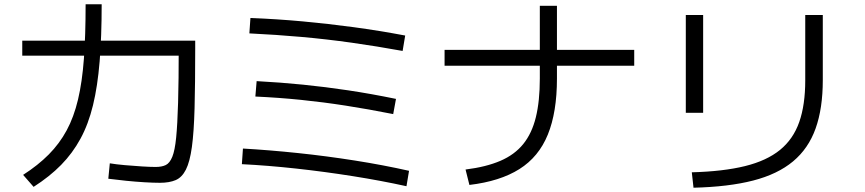

<svg xmlns="http://www.w3.org/2000/svg" viewBox="-20 -837 4040 897"><path d="M727 17Q697 17 655 14.5Q613 12 568.5 7.5Q524 3 486 -2L493 -74Q523 -69 563 -65.5Q603 -62 642.5 -59.5Q682 -57 707 -57Q736 -57 754.5 -66Q773 -75 785 -104.5Q797 -134 803 -194.5Q809 -255 812 -357.5Q815 -460 815 -617L855 -577H84V-647H892V-610Q892 -444 889 -332Q886 -220 876.5 -150.5Q867 -81 848.5 -44.5Q830 -8 800.5 4.5Q771 17 727 17ZM88 -20Q158 -65 208 -115.5Q258 -166 291.5 -228Q325 -290 344.5 -372Q364 -454 372 -563Q380 -672 380 -817H455Q455 -666 445.5 -550Q436 -434 414.5 -345.5Q393 -257 356 -189Q319 -121 265.5 -66.5Q212 -12 137 36Z M1879 33Q1761 7 1628.5 -14Q1496 -35 1363.5 -49.5Q1231 -64 1110 -70L1115 -143Q1238 -136 1371.5 -122Q1505 -108 1638 -87Q1771 -66 1891 -39ZM1817 -304Q1701 -327 1595 -343.5Q1489 -360 1385.5 -370.5Q1282 -381 1173 -386L1179 -458Q1291 -452 1395.5 -441.5Q1500 -431 1606.5 -415Q1713 -399 1830 -375ZM1861 -599Q1740 -621 1623 -637.5Q1506 -654 1388 -664.5Q1270 -675 1145 -681L1150 -753Q1276 -748 1395 -737Q1514 -726 1632.5 -710Q1751 -694 1873 -671Z M2155 -45Q2251 -57 2317.5 -85.5Q2384 -114 2424.5 -164Q2465 -214 2483.5 -289.5Q2502 -365 2502 -470V-810H2582V-470Q2582 -313 2539.5 -208.5Q2497 -104 2406.5 -47Q2316 10 2173 27ZM2057 -530V-604H2943V-530Z M3212 -32Q3359 -36 3460.5 -61Q3562 -86 3624 -136.5Q3686 -187 3714 -267Q3742 -347 3742 -462V-767H3824V-463Q3824 -331 3790.5 -237Q3757 -143 3685 -83Q3613 -23 3498.5 6.5Q3384 36 3220 40ZM3184 -310V-767H3265V-310Z"/></svg>

Font: M PLUS 2
Style: Regular
Weight: 400
Designer: Coji Morishita
Foundry: UNDERFOREST DESIGN
Version: Version 1.001